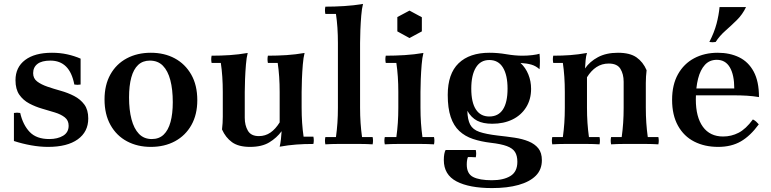

<svg xmlns="http://www.w3.org/2000/svg" viewBox="-20 -734 3932 979"><path d="M225 15Q184 15 139 7Q94 -1 51 -15V-158Q67 -161 83 -158Q97 -97 131.5 -61Q166 -25 231 -25Q274 -25 302 -42Q330 -59 330 -93Q330 -120 310.5 -135.5Q291 -151 260 -160.5Q229 -170 194.5 -180Q160 -190 129 -206.5Q98 -223 78.5 -251Q59 -279 59 -325Q59 -391 108 -428Q157 -465 245 -465Q286 -465 322.5 -457Q359 -449 391 -435V-303Q375 -300 359 -303Q347 -365 316.5 -395Q286 -425 237 -425Q193 -425 171 -408Q149 -391 149 -361Q149 -334 169.5 -318.5Q190 -303 222 -292Q254 -281 290 -271Q326 -261 358 -244.5Q390 -228 410 -201Q430 -174 430 -130Q430 -62 376.5 -23.5Q323 15 225 15Z M744 -425Q708 -425 684.5 -403Q661 -381 649.5 -339Q638 -297 638 -237Q638 -174 650.5 -126Q663 -78 688.5 -51.5Q714 -25 754 -25L749 15Q681 15 627.5 -13.5Q574 -42 543.5 -96.5Q513 -151 513 -227Q513 -301 543 -354.5Q573 -408 626.5 -436.5Q680 -465 749 -465ZM754 -25Q791 -25 814.5 -47.5Q838 -70 849.5 -112Q861 -154 861 -213Q861 -278 848.5 -325.5Q836 -373 810.5 -399Q785 -425 744 -425L749 -465Q818 -465 871 -436.5Q924 -408 955 -354Q986 -300 986 -223Q986 -150 956 -96.5Q926 -43 872.5 -14Q819 15 749 15Z M1406 -110 1416 -65Q1391 -31 1353 -8Q1315 15 1255 15Q1196 15 1163 -9Q1130 -33 1112 -74Q1114 -89 1115 -106.5Q1116 -124 1116 -139V-265Q1116 -346 1106 -413H1059Q1055 -432 1059 -450Q1107 -450 1152 -453Q1197 -456 1243 -464Q1237 -441 1234 -404.5Q1231 -368 1229.5 -330.5Q1228 -293 1228 -265V-133Q1228 -95 1244 -67.5Q1260 -40 1300 -40Q1333 -40 1359 -58Q1385 -76 1406 -110ZM1578 -37Q1582 -19 1578 0Q1531 0 1490.5 3Q1450 6 1406 14Q1410 -2 1412.5 -24.5Q1415 -47 1416 -65L1406 -110V-265Q1406 -346 1396 -413H1346Q1342 -432 1346 -450Q1395 -450 1441 -453Q1487 -456 1533 -464Q1527 -441 1524 -404.5Q1521 -368 1519.5 -330.5Q1518 -293 1518 -265V-185Q1518 -105 1528 -37Z M1880 -35Q1884 -17 1880 2Q1848 0 1818 0Q1788 0 1760 0Q1732 0 1702 0Q1672 0 1639 2Q1635 -17 1639 -35H1693Q1698 -71 1700.5 -107.5Q1703 -144 1703 -185V-515Q1703 -596 1693 -663H1639Q1635 -682 1639 -700Q1685 -700 1734.5 -703Q1784 -706 1831 -714Q1825 -691 1822 -654.5Q1819 -618 1817.5 -580.5Q1816 -543 1816 -515V-185Q1816 -144 1818.5 -107.5Q1821 -71 1826 -35Z M2193 -35Q2197 -17 2193 2Q2159 0 2127.5 0Q2096 0 2068 0Q2040 0 2008.5 0Q1977 0 1942 2Q1938 -17 1942 -35H2001Q2006 -71 2008.5 -107.5Q2011 -144 2011 -185V-265Q2011 -346 2001 -413H1947Q1943 -432 1947 -450Q1995 -450 2043.5 -453Q2092 -456 2139 -464Q2133 -441 2130 -404.5Q2127 -368 2125.5 -330.5Q2124 -293 2124 -265V-185Q2124 -144 2126.5 -107.5Q2129 -71 2134 -35ZM2068 -680 2131 -646V-574L2068 -540L2006 -574V-647Z M2475 -140Q2521 -140 2544.5 -176Q2568 -212 2568 -282Q2568 -351 2544.5 -389.5Q2521 -428 2475 -428Q2430 -428 2406.5 -389.5Q2383 -351 2383 -282Q2383 -212 2406.5 -176Q2430 -140 2475 -140ZM2243 82Q2243 64 2245.5 51Q2248 38 2252 31H2406Q2410 49 2406 68Q2394 67 2385 67Q2376 67 2366 67Q2364 71 2362 81Q2360 91 2360 105Q2360 152 2392.5 168.5Q2425 185 2488 185Q2547 185 2582.5 163.5Q2618 142 2618 91Q2618 60 2606 41Q2594 22 2564.5 11Q2535 0 2482 -6Q2432 -12 2391.5 -25.5Q2351 -39 2322 -66Q2293 -93 2278 -138Q2263 -183 2263 -250Q2263 -358 2318.5 -411.5Q2374 -465 2476 -465Q2518 -465 2562 -457.5Q2606 -450 2644 -450Q2670 -450 2694.5 -453Q2719 -456 2731 -460Q2735 -421 2731 -381Q2712 -398 2689.5 -404.5Q2667 -411 2634 -413Q2660 -389 2674 -354.5Q2688 -320 2688 -281Q2688 -227 2662.5 -186.5Q2637 -146 2592.5 -124.5Q2548 -103 2490 -103Q2443 -103 2413 -118.5Q2383 -134 2363 -169Q2364 -124 2377.5 -98.5Q2391 -73 2424.5 -61.5Q2458 -50 2517 -43Q2563 -38 2603.5 -32Q2644 -26 2675.5 -13Q2707 0 2725 22.5Q2743 45 2743 83Q2743 131 2712 162Q2681 193 2624 209Q2567 225 2489 225Q2373 225 2308 191Q2243 157 2243 82Z M2796 2Q2792 -17 2796 -35H2850Q2855 -71 2857.5 -107.5Q2860 -144 2860 -185V-265Q2860 -346 2850 -413H2801Q2797 -432 2801 -450Q2847 -450 2887.5 -453Q2928 -456 2973 -464Q2968 -449 2966 -426.5Q2964 -404 2963 -385L2973 -340V-185Q2973 -144 2975.5 -107.5Q2978 -71 2983 -35H3037Q3041 -17 3037 2Q3005 0 2975 0Q2945 0 2917 0Q2889 0 2859 0Q2829 0 2796 2ZM3096 2Q3092 -17 3096 -35H3150Q3155 -71 3157.5 -107.5Q3160 -144 3160 -185V-317Q3160 -356 3143.5 -383Q3127 -410 3084 -410Q3049 -410 3021.5 -392Q2994 -374 2973 -340L2963 -385Q2987 -420 3029 -442.5Q3071 -465 3131 -465Q3192 -465 3225.5 -441.5Q3259 -418 3277 -376Q3275 -361 3274 -343.5Q3273 -326 3273 -311V-185Q3273 -144 3275.5 -107.5Q3278 -71 3283 -35H3337Q3341 -17 3337 2Q3305 0 3275 0Q3245 0 3217 0Q3189 0 3159 0Q3129 0 3096 2Z M3642 15Q3573 15 3520 -12Q3467 -39 3437 -93Q3407 -147 3407 -225Q3407 -302 3437 -355.5Q3467 -409 3519.5 -437Q3572 -465 3640 -465Q3701 -465 3748.5 -442Q3796 -419 3823 -369Q3850 -319 3850 -239Q3820 -244 3789 -246Q3758 -248 3715 -248H3507V-283H3724Q3724 -352 3701.5 -390.5Q3679 -429 3635 -429Q3598 -429 3574.5 -403.5Q3551 -378 3539.5 -333Q3528 -288 3528 -227Q3528 -137 3564 -87.5Q3600 -38 3667 -38Q3709 -38 3746 -57Q3783 -76 3819 -125Q3829 -120 3835.5 -114Q3842 -108 3849 -100Q3806 -41 3757.5 -13Q3709 15 3642 15ZM3784 -698Q3766 -660 3737 -631.5Q3708 -603 3678.5 -577Q3649 -551 3629 -520Q3613 -517 3597 -520Q3622 -569 3633.5 -612.5Q3645 -656 3649 -698Z"/></svg>

Font: Poltawski Nowy SemiBold
Style: Regular
Weight: 600
Version: Version 1.001;gftools[0.9.25]